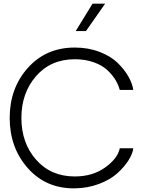

<svg xmlns="http://www.w3.org/2000/svg" viewBox="-20 -1020 802 1050"><path d="M486 -1000H555L450 -850H394ZM389 10Q232 12 132.5 -100Q33 -212 33 -375Q33 -538 132.5 -649Q232 -760 389 -760Q463 -760 525 -736Q587 -712 624 -675.5Q661 -639 682.5 -601Q704 -563 709 -528H635Q628 -555 612 -582Q596 -609 567.5 -636Q539 -663 492.5 -679.5Q446 -696 389 -696Q258 -696 177.5 -604Q97 -512 97 -375Q97 -238 177.5 -146.5Q258 -55 389 -55Q487 -55 555.5 -104.5Q624 -154 635 -209H709Q705 -178 682 -142Q659 -106 620.5 -71.5Q582 -37 521 -14Q460 9 389 10Z"/></svg>

Font: Oakes Grotesk Light
Style: Regular
Weight: 300
Designer: Samuel Oakes
Foundry: Samuel Oakes
Version: Version 1.000;PS 001.000;hotconv 1.0.88;makeotf.lib2.5.64775